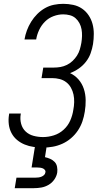

<svg xmlns="http://www.w3.org/2000/svg" viewBox="-20 -763 540 1003"><path d="M205 8Q180 8 155.5 4.5Q131 1 109 -8Q87 -17 69 -32Q51 -47 40 -68Q29 -89 26 -113.5Q23 -138 27 -163Q27 -165 27.5 -166.5Q28 -168 28 -170H89Q89 -169 88.5 -167.5Q88 -166 88 -165Q84 -140 90.5 -116Q97 -92 114 -76Q131 -60 155 -53.5Q179 -47 205 -47Q233 -47 261.5 -56Q290 -65 312.5 -85.5Q335 -106 347 -133.5Q359 -161 363 -189Q367 -209 367.5 -229.5Q368 -250 364 -269Q360 -288 350.5 -305Q341 -322 326 -333.5Q311 -345 292 -350Q273 -355 252 -355H197L206 -410H262Q279 -410 296 -413Q313 -416 329.5 -424Q346 -432 359.5 -445Q373 -458 382.5 -473Q392 -488 397 -505Q402 -522 405 -539Q408 -557 408.5 -575Q409 -593 406 -610Q403 -627 395 -642Q387 -657 374.5 -668Q362 -679 345 -683.5Q328 -688 310 -688Q285 -688 259.5 -678.5Q234 -669 215 -650Q196 -631 184.5 -606.5Q173 -582 169 -557H108Q112 -581 120.5 -604Q129 -627 142.5 -649Q156 -671 174.5 -689.5Q193 -708 215 -720.5Q237 -733 261.5 -738Q286 -743 310 -743Q337 -743 362.5 -737.5Q388 -732 408.5 -718Q429 -704 443 -683Q457 -662 463.5 -637.5Q470 -613 470 -586Q470 -559 466 -533Q462 -509 453.5 -485Q445 -461 429 -440.5Q413 -420 391.5 -405Q370 -390 346 -381Q372 -369 390.5 -347.5Q409 -326 418 -298.5Q427 -271 427.5 -240.5Q428 -210 423 -180Q419 -154 410.5 -129Q402 -104 387 -81.5Q372 -59 351 -41Q330 -23 305.5 -12Q281 -1 255.5 3.5Q230 8 205 8ZM57 220 66 165H166Q174 165 181.5 164Q189 163 196.5 160Q204 157 210 151.5Q216 146 217 138Q219 131 214.5 125Q210 119 203.5 116.5Q197 114 190 113Q183 112 175 112H145L163 0H224L215 58Q229 61 242.5 67Q256 73 265.5 83Q275 93 278 108Q281 123 279 138Q276 157 264 174.5Q252 192 234 202.5Q216 213 196.5 216.5Q177 220 157 220Z"/></svg>

Font: Iosevka Curly Light Oblique
Style: Regular
Weight: 300
Italic angle: -9°
Monospace: yes
Designer: Belleve Invis
Foundry: Belleve Invis
Version: Version 11.1.0; ttfautohint (v1.8.3)